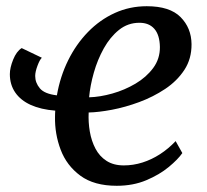

<svg xmlns="http://www.w3.org/2000/svg" viewBox="-20 -588 665 618"><path d="M114.7 -402.1Q107.8 -395.8 100.6 -376.3Q93.3 -356.8 93.3 -343.5Q93.3 -321.8 108.2 -303.8Q123.2 -285.8 163.1 -281.1Q173.6 -341.6 199.3 -393.7Q225 -445.8 263.2 -485Q301.3 -524.2 349.3 -546.1Q397.4 -568 452.4 -568Q526.5 -568 561.2 -533Q595.9 -498 596.5 -446Q596.9 -398.9 573.5 -363.1Q550 -327.3 511.6 -301.7Q473.1 -276.1 428.3 -259.5Q383.4 -242.9 340.3 -234.7Q297.2 -226.6 265.4 -225.9Q263.9 -194.8 269.1 -164.5Q274.3 -134.3 287.3 -109.5Q300.3 -84.7 322.9 -70.2Q345.5 -55.6 378.4 -55.6Q409 -55.6 438.5 -64.9Q467.9 -74.2 495 -91.7Q522.2 -109.3 545.3 -133.8L566.9 -95.3Q553 -75.2 523.2 -50.5Q493.4 -25.8 450.9 -7.9Q408.4 10 355.8 10Q282.8 10 238.7 -22.5Q194.5 -55.1 175.3 -106Q156 -157 157.1 -212.1Q157.1 -217.3 157.3 -222.2Q157.4 -227.1 157.8 -231.9Q111.8 -235.5 79.1 -250.2Q46.4 -265 29.1 -290.2Q11.7 -315.4 11.7 -349.5Q11.7 -369.7 22.4 -396.3Q33.1 -422.8 49.8 -433.2ZM428.8 -514.7Q391.7 -514.7 363.1 -491.8Q334.4 -468.8 314.1 -432.3Q293.8 -395.8 282 -354.1Q270.2 -312.5 266.8 -274.8Q302 -275.8 341.7 -287Q381.4 -298.2 416.2 -318.8Q451 -339.4 473 -369Q495 -398.6 494.7 -436.9Q493.9 -475.8 476.8 -495.2Q459.8 -514.7 428.8 -514.7Z"/></svg>

Font: Merriweather Light
Style: Italic
Weight: 300
Italic angle: -7.8°
Designer: Eben Sorkin
Foundry: Eben Sorkin
Version: Version 2.101